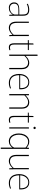

<svg xmlns="http://www.w3.org/2000/svg" viewBox="2015 -2806 1015 5086"><g transform="rotate(90 2523.0 -263.5)"><path d="M189 10Q121 10 82.5 -29Q44 -68 44 -129Q44 -179 65 -207Q86 -235 118.5 -247.5Q151 -260 187.5 -263Q224 -266 255 -266H365V-344Q365 -376 362 -404Q359 -432 347 -454Q335 -476 308.5 -488.5Q282 -501 235 -501Q196 -501 158.5 -491.5Q121 -482 87 -465L80 -492Q121 -512 162.5 -521Q204 -530 238 -530Q295 -530 327.5 -514Q360 -498 375 -471.5Q390 -445 394 -412Q398 -379 398 -346V-133Q398 -104 398.5 -67.5Q399 -31 400 0H373L367 -93H366Q343 -49 297.5 -19.5Q252 10 189 10ZM194 -17Q256 -17 304 -50.5Q352 -84 365 -139V-243H255Q229 -243 198 -241Q167 -239 139.5 -229Q112 -219 94.5 -196Q77 -173 77 -131Q77 -78 109 -47.5Q141 -17 194 -17Z M718 10Q644 10 599 -39Q554 -88 554 -195V-520H587V-201Q587 -113 620.5 -66.5Q654 -20 726 -20Q764 -20 797 -35.5Q830 -51 857 -73.5Q884 -96 903 -118V-520H936V-125Q936 -87 936.5 -58Q937 -29 938 0H910L904 -88H903Q884 -65 855.5 -42.5Q827 -20 792 -5Q757 10 718 10Z M1234 10Q1197 10 1175.5 -3.5Q1154 -17 1143.5 -38.5Q1133 -60 1130 -83.5Q1127 -107 1127 -128V-493H1041L1044 -518L1128 -520L1131 -637L1160 -645V-520H1308L1305 -493H1160V-134Q1160 -111 1164.5 -84Q1169 -57 1186 -38Q1203 -19 1241 -19Q1259 -19 1277 -23Q1295 -27 1307 -31L1311 -5Q1295 2 1275 6Q1255 10 1234 10Z M1426 -748 1460 -751V-433H1461Q1480 -454 1507.5 -476.5Q1535 -499 1570.5 -514.5Q1606 -530 1650 -530Q1672 -530 1700 -522Q1728 -514 1754 -492.5Q1780 -471 1796.5 -432Q1813 -393 1813 -330V0H1780V-326Q1780 -379 1766.5 -413Q1753 -447 1732 -466Q1711 -485 1687 -492.5Q1663 -500 1641 -500Q1600 -500 1566 -484Q1532 -468 1505.5 -445.5Q1479 -423 1460 -402V0H1427Z M2178 10Q2095 10 2042 -26Q1989 -62 1964 -123.5Q1939 -185 1939 -261Q1939 -341 1966.5 -402Q1994 -463 2044 -496.5Q2094 -530 2159 -530Q2260 -530 2307 -457.5Q2354 -385 2344 -265H1972Q1971 -199 1991 -143Q2011 -87 2057 -53Q2103 -19 2181 -19Q2228 -19 2263.5 -29.5Q2299 -40 2318 -47L2325 -22Q2303 -12 2263.5 -1Q2224 10 2178 10ZM2157 -504Q2100 -504 2059.5 -474Q2019 -444 1996.5 -395Q1974 -346 1972 -290H2314Q2314 -295 2314.5 -300.5Q2315 -306 2315 -308Q2315 -403 2274 -453.5Q2233 -504 2157 -504Z M2473 -395Q2473 -433 2472.5 -462Q2472 -491 2471 -520L2503 -523L2505 -433H2507Q2525 -453 2552.5 -475.5Q2580 -498 2616.5 -514Q2653 -530 2697 -530Q2719 -530 2746.5 -522Q2774 -514 2800 -493Q2826 -472 2842.5 -432.5Q2859 -393 2859 -331V0H2826V-327Q2826 -380 2812.5 -414Q2799 -448 2778 -467Q2757 -486 2733 -493Q2709 -500 2688 -500Q2646 -500 2612 -484Q2578 -468 2551.5 -445Q2525 -422 2506 -402V0H2473Z M3156 10Q3119 10 3097.5 -3.5Q3076 -17 3065.5 -38.5Q3055 -60 3052 -83.5Q3049 -107 3049 -128V-493H2963L2966 -518L3050 -520L3053 -637L3082 -645V-520H3230L3227 -493H3082V-134Q3082 -111 3086.5 -84Q3091 -57 3108 -38Q3125 -19 3163 -19Q3181 -19 3199 -23Q3217 -27 3229 -31L3233 -5Q3217 2 3197 6Q3177 10 3156 10Z M3370 -642Q3357 -642 3347.5 -650Q3338 -658 3338 -671Q3338 -685 3347.5 -693.5Q3357 -702 3370 -702Q3382 -702 3391 -693.5Q3400 -685 3400 -671Q3400 -658 3391 -650Q3382 -642 3370 -642ZM3353 -520 3386 -523V0H3353Z M3891 -81H3889Q3865 -45 3821.5 -17.5Q3778 10 3719 10Q3659 10 3613 -23Q3567 -56 3541.5 -115.5Q3516 -175 3516 -254Q3516 -335 3543 -397Q3570 -459 3619 -494.5Q3668 -530 3733 -530Q3784 -530 3824 -509Q3864 -488 3891 -462H3892L3895 -523L3926 -520Q3925 -490 3924.5 -458Q3924 -426 3924 -388V224H3891ZM3726 -20Q3787 -20 3830 -53Q3873 -86 3891 -130V-431Q3863 -459 3825 -480Q3787 -501 3738 -501Q3674 -501 3632 -465.5Q3590 -430 3569.5 -374Q3549 -318 3549 -254Q3549 -191 3569 -138Q3589 -85 3628.5 -52.5Q3668 -20 3726 -20Z M4247 10Q4173 10 4128 -39Q4083 -88 4083 -195V-520H4116V-201Q4116 -113 4149.5 -66.5Q4183 -20 4255 -20Q4293 -20 4326 -35.5Q4359 -51 4386 -73.5Q4413 -96 4432 -118V-520H4465V-125Q4465 -87 4465.5 -58Q4466 -29 4467 0H4439L4433 -88H4432Q4413 -65 4384.5 -42.5Q4356 -20 4321 -5Q4286 10 4247 10Z M4831 10Q4748 10 4695 -26Q4642 -62 4617 -123.5Q4592 -185 4592 -261Q4592 -341 4619.5 -402Q4647 -463 4697 -496.5Q4747 -530 4812 -530Q4913 -530 4960 -457.5Q5007 -385 4997 -265H4625Q4624 -199 4644 -143Q4664 -87 4710 -53Q4756 -19 4834 -19Q4881 -19 4916.5 -29.5Q4952 -40 4971 -47L4978 -22Q4956 -12 4916.5 -1Q4877 10 4831 10ZM4810 -504Q4753 -504 4712.5 -474Q4672 -444 4649.5 -395Q4627 -346 4625 -290H4967Q4967 -295 4967.5 -300.5Q4968 -306 4968 -308Q4968 -403 4927 -453.5Q4886 -504 4810 -504Z"/></g></svg>

Font: Murecho ExtraLight
Style: Regular
Weight: 200
Designer: Neil Summerour
Foundry: Positype
Version: Version 1.010; ttfautohint (v1.8.3)